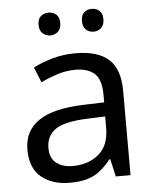

<svg xmlns="http://www.w3.org/2000/svg" viewBox="-53 -775 667 829"><g transform="rotate(-5 280.5 -360.0)"><path d="M288 -545Q386 -545 433 -502Q480 -459 480 -365V0H416L399 -76H395Q372 -47 347.5 -27.5Q323 -8 291.5 1Q260 10 215 10Q142 10 94 -28.5Q46 -67 46 -149Q46 -229 109 -272.5Q172 -316 303 -320L394 -323V-355Q394 -422 365 -448Q336 -474 283 -474Q241 -474 203 -461.5Q165 -449 132 -433L105 -499Q140 -518 188 -531.5Q236 -545 288 -545ZM314 -259Q214 -255 175.5 -227Q137 -199 137 -148Q137 -103 164.5 -82Q192 -61 235 -61Q303 -61 348 -98.5Q393 -136 393 -214V-262ZM141 -681Q141 -707 155 -718.5Q169 -730 188 -730Q207 -730 221 -718.5Q235 -707 235 -681Q235 -656 221 -643.5Q207 -631 188 -631Q169 -631 155 -643.5Q141 -656 141 -681ZM329 -681Q329 -707 342.5 -718.5Q356 -730 375 -730Q394 -730 408 -718.5Q422 -707 422 -681Q422 -656 408 -643.5Q394 -631 375 -631Q356 -631 342.5 -643.5Q329 -656 329 -681Z"/></g></svg>

Font: Noto Sans Canadian Aboriginal
Style: Regular
Weight: 400
Designer: Monotype Design Team, Typotheque's Kevin King
Foundry: Monotype Imaging Inc.
Version: Version 2.002